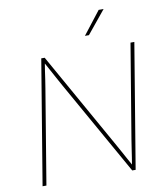

<svg xmlns="http://www.w3.org/2000/svg" viewBox="-100 -1026 950 1107"><g transform="rotate(-10 375.5 -472.5)"><path d="M58.6 0 179.2 -727.5H199.2L509.8 -175.3Q524.4 -149.9 538.1 -124.5Q551.8 -99.1 565.7 -74Q579.6 -48.8 593.8 -23.4H586.4Q590.8 -48.8 594.5 -74Q598.1 -99.1 602.1 -124.5Q606 -149.9 609.9 -175.3L701.7 -727.5H724.1L603.5 0H583.5L272.9 -551.3Q258.8 -576.7 244.9 -602.1Q231 -627.4 217.3 -652.8Q203.6 -678.2 189.5 -703.6H195.8Q191.4 -678.2 187.7 -652.8Q184.1 -627.4 180.4 -602.1Q176.8 -576.7 172.4 -551.3L81.1 0ZM449.7 -811.5 553.7 -945.3H582.5L473.1 -811.5Z"/></g></svg>

Font: Inter 20pt Thin
Style: Italic
Weight: 250
Italic angle: -9.3988°
Version: Version 4.001;git-66647c0bb